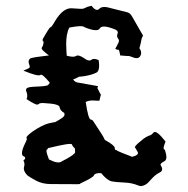

<svg xmlns="http://www.w3.org/2000/svg" viewBox="-20 -628 640 653"><path d="M351.6 -601.6C335 -606.4 323.2 -604.5 317.4 -597.7C310.5 -590.8 301.8 -594.7 291 -608.4L276.4 -604.5C277.3 -604.5 272.5 -602.5 263.7 -598.6C260.7 -597.7 249 -597.7 227.5 -599.6C206.1 -602.5 186.5 -587.9 168 -557.6C159.2 -542 153.3 -534.2 151.4 -535.2C150.4 -536.1 145.5 -529.3 136.7 -514.6C127 -499 123 -491.2 125 -490.2C127 -489.3 128.9 -485.4 127.9 -480.5C127 -474.6 125 -469.7 122.1 -465.8C119.1 -461.9 127.9 -453.1 146.5 -439.5C112.3 -435.5 91.8 -432.6 84 -429.7C77.1 -425.8 75.2 -418 80.1 -406.2C83 -400.4 81.1 -396.5 73.2 -393.6C65.4 -390.6 61.5 -388.7 59.6 -387.7C92.8 -374 112.3 -369.1 117.2 -373C121.1 -377 131.8 -368.2 149.4 -346.7C148.4 -345.7 147.5 -343.8 144.5 -339.8C142.6 -335.9 126 -334 94.7 -333C74.2 -332 65.4 -328.1 69.3 -317.4C73.2 -308.6 74.2 -298.8 70.3 -291C93.8 -275.4 106.4 -269.5 110.4 -273.4C114.3 -277.3 121.1 -278.3 130.9 -277.3C165 -275.4 181.6 -271.5 182.6 -263.7C183.6 -255.9 189.5 -249 198.2 -244.1C199.2 -244.1 199.2 -242.2 199.2 -237.3C200.2 -232.4 189.5 -224.6 168 -212.9C166 -212.9 157.2 -210.9 143.6 -208C129.9 -204.1 112.3 -195.3 90.8 -180.7C75.2 -168.9 68.4 -162.1 70.3 -159.2C72.3 -157.2 71.3 -151.4 66.4 -142.6C58.6 -127 54.7 -115.2 54.7 -107.4C54.7 -102.5 55.7 -99.6 58.6 -97.7C67.4 -93.8 68.4 -88.9 59.6 -82C63.5 -75.2 64.5 -67.4 61.5 -59.6C59.6 -51.8 62.5 -43 72.3 -32.2C77.1 -28.3 87.9 -21.5 102.5 -13.7C117.2 -5.9 133.8 -2 153.3 -2C217.8 -2 250 -1 251 -2C252 -2.9 252.9 -3.9 254.9 -4.9C282.2 -17.6 297.9 -26.4 299.8 -32.2C301.8 -37.1 309.6 -40 324.2 -39.1C336.9 -23.4 348.6 -14.6 357.4 -11.7C366.2 -9.8 383.8 -7.8 408.2 -6.8C420.9 -5.9 433.6 -3.9 448.2 2C452.1 3.9 456.1 4.9 460 4.9C469.7 3.9 479.5 -1 488.3 -11.7C501 -26.4 511.7 -36.1 522.5 -41C533.2 -45.9 534.2 -53.7 526.4 -66.4C524.4 -69.3 528.3 -74.2 538.1 -79.1C543 -81.1 545.9 -85.9 545.9 -93.8C545.9 -99.6 543.9 -108.4 541 -118.2C540 -118.2 539.1 -119.1 537.1 -121.1C535.2 -124 537.1 -131.8 543 -146.5C522.5 -172.9 508.8 -183.6 502.9 -177.7C497.1 -171.9 494.1 -168.9 493.2 -168.9C480.5 -165 469.7 -158.2 459 -148.4C447.3 -139.6 440.4 -131.8 438.5 -127.9C440.4 -124 443.4 -119.1 448.2 -111.3C452.1 -104.5 445.3 -98.6 429.7 -94.7C400.4 -105.5 384.8 -112.3 380.9 -114.3C377 -117.2 374 -118.2 371.1 -119.1L370.1 -126C369.1 -130.9 359.4 -139.6 337.9 -151.4C336.9 -151.4 335.9 -153.3 334 -157.2C333 -161.1 321.3 -179.7 297.9 -214.8C295.9 -218.8 293 -220.7 288.1 -221.7C283.2 -222.7 277.3 -241.2 271.5 -281.2C279.3 -285.2 289.1 -287.1 299.8 -286.1C310.5 -285.2 316.4 -285.2 318.4 -286.1C321.3 -298.8 322.3 -304.7 323.2 -305.7C323.2 -306.6 322.3 -307.6 320.3 -310.5C314.5 -321.3 312.5 -327.1 311.5 -328.1C311.5 -329.1 311.5 -331.1 313.5 -335C270.5 -342.8 247.1 -346.7 242.2 -347.7C238.3 -348.6 233.4 -351.6 228.5 -357.4C242.2 -363.3 248 -366.2 249 -367.2C250 -367.2 255.9 -367.2 267.6 -369.1C285.2 -372.1 297.9 -376 307.6 -380.9C316.4 -384.8 319.3 -399.4 315.4 -423.8C303.7 -428.7 295.9 -428.7 291 -424.8C286.1 -419.9 276.4 -421.9 263.7 -431.6C252.9 -438.5 244.1 -441.4 238.3 -437.5C232.4 -433.6 221.7 -434.6 207 -438.5C206.1 -442.4 206.1 -455.1 205.1 -477.5C205.1 -500 208 -519.5 215.8 -534.2C241.2 -539.1 256.8 -540 262.7 -538.1L270.5 -534.2C297.9 -523.4 314.5 -522.5 319.3 -531.2C324.2 -540 338.9 -540 365.2 -530.3C377.9 -526.4 382.8 -520.5 379.9 -513.7C377 -507.8 377.9 -502 380.9 -498C385.7 -493.2 385.7 -487.3 381.8 -480.5C377.9 -473.6 375 -467.8 372.1 -461.9C376 -460 378.9 -458 381.8 -459C384.8 -460 386.7 -453.1 388.7 -439.5C406.2 -437.5 416 -437.5 417 -437.5C417 -438.5 421.9 -436.5 430.7 -433.6C444.3 -427.7 453.1 -429.7 457 -437.5C461.9 -445.3 460.9 -455.1 454.1 -463.9L459 -482.4C460.9 -495.1 462.9 -502 465.8 -504.9C467.8 -505.9 463.9 -511.7 457 -523.4C450.2 -535.2 441.4 -550.8 430.7 -569.3C425.8 -578.1 420.9 -584 414.1 -585.9C407.2 -587.9 386.7 -592.8 351.6 -601.6ZM142.6 -124C195.3 -136.7 222.7 -141.6 224.6 -136.7C226.6 -131.8 229.5 -127 234.4 -124C235.4 -118.2 235.4 -113.3 235.4 -109.4C234.4 -105.5 224.6 -97.7 203.1 -85.9C201.2 -85 196.3 -83 188.5 -78.1C180.7 -73.2 167 -75.2 146.5 -85.9C138.7 -106.4 135.7 -117.2 139.6 -119.1C142.6 -121.1 143.6 -122.1 142.6 -124Z"/></svg>

Font: Hermetico
Style: Regular
Weight: 400
Version: Version 1.0